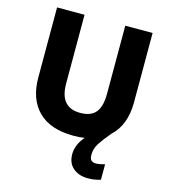

<svg xmlns="http://www.w3.org/2000/svg" viewBox="-135 -820 1021 1161"><g transform="rotate(15 376.0 -239.0)"><path d="M508 92Q508 118 518.5 127.5Q529 137 547 137Q561 137 577 133.5Q593 130 603 127V224Q587 229 567.5 232.5Q548 236 523 236Q467 236 431 205.5Q395 175 395 118Q395 91 406 63Q417 35 442 5Q409 10 373 10Q228 10 152.5 -65Q77 -140 77 -275V-714H249V-286Q249 -208 281 -171Q313 -134 376 -134Q444 -134 474 -171.5Q504 -209 504 -287V-714H675V-277Q675 -209 654 -153.5Q633 -98 591 -60Q552 -14 530 20Q508 54 508 92Z"/></g></svg>

Font: Noto Sans Cherokee ExtraBold
Style: Regular
Weight: 800
Designer: Monotype Design Team
Foundry: Monotype Imaging Inc.
Version: Version 2.001; ttfautohint (v1.8.4.7-5d5b)